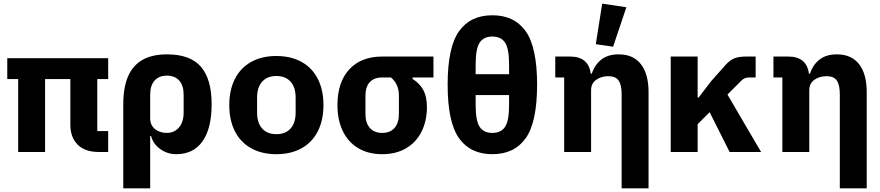

<svg xmlns="http://www.w3.org/2000/svg" viewBox="-20 -836 4840 1056"><path d="M80 -401H20V-516H575V-401H515V-115H575V0H525Q447 0 407 -40.5Q367 -81 367 -149V-401H228V0H80Z M658 -263Q658 -353 683.5 -414Q709 -475 762.5 -506Q816 -537 898 -537Q1027 -537 1085.5 -468.5Q1144 -400 1144 -263Q1144 -130 1094 -59Q1044 12 949 12Q900 12 861 -16.5Q822 -45 811 -88H806V200H658ZM990 -217V-316Q990 -365 966 -392.5Q942 -420 898 -420Q854 -420 830 -392.5Q806 -365 806 -316V-185Q806 -148 832 -126.5Q858 -105 898 -105Q938 -105 964 -134.5Q990 -164 990 -217Z M1241 -258Q1241 -341 1272 -402Q1303 -463 1361.5 -495.5Q1420 -528 1500 -528Q1580 -528 1638.5 -495.5Q1697 -463 1728 -402Q1759 -341 1759 -258Q1759 -175 1728 -114Q1697 -53 1638.5 -20.5Q1580 12 1500 12Q1420 12 1361.5 -20.5Q1303 -53 1272 -114Q1241 -175 1241 -258ZM1606 -217V-299Q1606 -356 1578 -387Q1550 -418 1500 -418Q1450 -418 1422 -387Q1394 -356 1394 -299V-217Q1394 -160 1422 -129Q1450 -98 1500 -98Q1550 -98 1578 -129Q1606 -160 1606 -217Z M2249 -410V-402Q2289 -377 2308.5 -340.5Q2328 -304 2328 -247Q2328 -171 2298.5 -112Q2269 -53 2213.5 -20.5Q2158 12 2082 12Q2006 12 1950.5 -21Q1895 -54 1865.5 -115Q1836 -176 1836 -257Q1836 -384 1901 -454.5Q1966 -525 2082 -525H2364V-410ZM2082 -410Q2038 -410 2014 -384.5Q1990 -359 1990 -310V-209Q1990 -160 2014 -132.5Q2038 -105 2082 -105Q2126 -105 2150 -132.5Q2174 -160 2174 -209V-310Q2174 -343 2162.5 -368Q2151 -393 2130 -410Z M2934 -370Q2934 -164 2871.5 -76Q2809 12 2688 12Q2567 12 2504.5 -76Q2442 -164 2442 -370Q2442 -576 2504.5 -664Q2567 -752 2688 -752Q2809 -752 2871.5 -664Q2934 -576 2934 -370ZM2596 -428H2780V-480Q2780 -568 2758 -601.5Q2736 -635 2688 -635Q2640 -635 2618 -601.5Q2596 -568 2596 -480ZM2780 -260V-313H2596V-260Q2596 -172 2618 -138.5Q2640 -105 2688 -105Q2736 -105 2758 -138.5Q2780 -172 2780 -260Z M3083 0V-410H3034V-525H3116Q3166 -525 3194.5 -501.5Q3223 -478 3229 -431H3235Q3251 -480 3287.5 -508.5Q3324 -537 3383 -537Q3463 -537 3505 -483Q3547 -429 3547 -329V200H3399V-317Q3399 -369 3382.5 -393Q3366 -417 3326 -417Q3287 -417 3259 -397Q3231 -377 3231 -340V0ZM3257 -593 3292 -816 3425 -796 3352 -579Z M3883 -219 3817 -153V0H3669V-525H3817V-300H3823L3890 -388L3969 -477Q3994 -505 4018.5 -515Q4043 -525 4084 -525H4136V-410H4099Q4075 -410 4058 -393L3981 -316L4166 0H3993Z M4283 0V-410H4234V-525H4316Q4366 -525 4394.5 -501.5Q4423 -478 4429 -431H4435Q4451 -480 4487.5 -508.5Q4524 -537 4583 -537Q4663 -537 4705 -483Q4747 -429 4747 -329V200H4599V-317Q4599 -369 4582.5 -393Q4566 -417 4526 -417Q4487 -417 4459 -397Q4431 -377 4431 -340V0Z"/></svg>

Font: iA Writer Duo V
Style: Regular
Weight: 400
Designer: Mike Abbink, Paul van der Laan, Pieter van Rosmalen, Oliver Reichenstein
Foundry: Information Architects Inc.
Version: Version 2.000